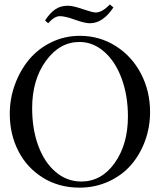

<svg xmlns="http://www.w3.org/2000/svg" viewBox="-20 -839 727 872"><path d="M388.7 -733.4Q365.2 -733.4 320.3 -749.5Q275.9 -765.6 252 -765.6Q227.5 -765.6 198.7 -733.4L184.6 -746.1Q207 -780.3 231 -796.6Q254.9 -813 288.1 -813Q312 -813 354.5 -797.9Q401.4 -782.2 414.6 -782.2Q443.4 -782.2 479 -818.8L495.1 -805.2Q447.3 -733.4 388.7 -733.4ZM340.8 13.2Q247.6 13.2 174.8 -32Q102.1 -77.1 63.2 -153.3Q24.4 -229.5 24.4 -321.8Q24.4 -390.6 47.6 -454.6Q70.8 -518.6 111.6 -567.9Q152.3 -617.2 212.6 -646.7Q272.9 -676.3 342.8 -676.3Q432.1 -676.3 505.6 -629.9Q579.1 -583.5 620.4 -504.2Q661.6 -424.8 661.6 -330.1Q661.6 -261.7 638.9 -199.5Q616.2 -137.2 575.4 -90.1Q534.7 -43 473.6 -14.9Q412.6 13.2 340.8 13.2ZM349.1 -14.6Q440.9 -14.6 501 -98.9Q561 -183.1 561 -310.5Q561 -404.3 532.7 -481.7Q504.4 -559.1 453.6 -603.8Q402.8 -648.4 340.8 -648.4Q251 -648.4 188.5 -562.5Q126 -476.6 126 -347.7Q126 -252.9 153.8 -177.2Q181.6 -101.6 232.7 -58.1Q283.7 -14.6 349.1 -14.6Z"/></svg>

Font: Elstob 18pt
Style: Regular
Weight: 400
Designer: Peter S. Baker
Version: Version 1.015